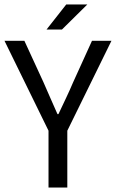

<svg xmlns="http://www.w3.org/2000/svg" viewBox="-21 -838 518 858"><path d="M279.8 0H195.8V-253.9L-1 -655.8H87.9L172.9 -471.2Q189 -435.1 204.1 -399.9Q219.2 -364.7 235.8 -328.1H240.2Q257.8 -365.2 274.4 -400.4Q291 -435.5 306.2 -471.2L390.1 -655.8H477.1L279.8 -253.9ZM255.9 -706.1H187L274.9 -817.9H369.1Z"/></svg>

Font: SourceSansPro-Regular
Style: Regular
Weight: 400
Designer: Paul D. Hunt
Foundry: Adobe Systems Incorporated
Version: Version 1.050;PS Version 1.000;hotconv 1.0.70;makeotf.lib2.5